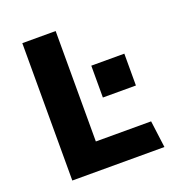

<svg xmlns="http://www.w3.org/2000/svg" viewBox="-125 -794 850 901"><g transform="rotate(-20 300.0 -343.0)"><path d="M84 0V-686H250.5V-134.5H526.5L544 0ZM352 -317V-476H517V-317Z"/></g></svg>

Font: Chivo Mono Medium
Style: Regular
Weight: 500
Monospace: yes
Designer: Hector Gatti
Foundry: Omnibus-Type
Version: Version 1.008